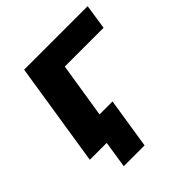

<svg xmlns="http://www.w3.org/2000/svg" viewBox="-174 -618 868 868"><g transform="rotate(-45 260.0 -184.5)"><path d="M124 129 144 0H47L65 -114H295L257 129ZM36 0 114 -498H520L502 -378H254L194 0Z"/></g></svg>

Font: Nunito Sans 9pt ExtraBold
Style: Italic
Weight: 800
Italic angle: -9°
Version: Version 3.101;gftools[0.9.27]